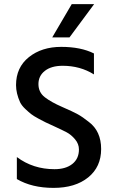

<svg xmlns="http://www.w3.org/2000/svg" viewBox="-20 -907 561 934"><path d="M318 -725H234L329 -887H438ZM62 -36V-143Q141 -84 245 -84Q300 -84 332 -109.5Q364 -135 364 -180Q364 -207 345 -229.5Q326 -252 304 -263.5Q282 -275 247 -291Q212 -307 201.5 -312Q191 -317 167 -330Q143 -343 131.5 -352Q120 -361 103 -377Q86 -393 78 -409Q58 -453 58 -493Q58 -579 120.5 -629Q183 -679 278 -679Q373 -679 437 -647V-545Q370 -587 285 -587Q230 -587 198.5 -562.5Q167 -538 167 -498Q167 -458 198 -434Q229 -410 282 -387Q335 -364 358.5 -351Q382 -338 412 -314Q472 -269 472 -182Q472 -95 409 -44Q346 7 240.5 7Q135 7 62 -36Z"/></svg>

Font: Hind Guntur Medium
Style: Regular
Weight: 500
Designer: Manushi Parikh, Hitesh Malaviya
Foundry: Indian Type Foundry
Version: Version 1.000;PS 1.0;hotconv 1.0.86;makeotf.lib2.5.63406; tt